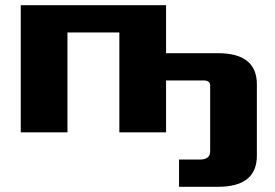

<svg xmlns="http://www.w3.org/2000/svg" viewBox="-20 -510 1060 740"><path d="M60 0V-490H620V-305H820Q970 -305 970 -185V90Q970 210 820 210H670V105H750Q790 105 790 73V-180Q790 -200 765 -200H620V0H440V-385H240V0Z"/></svg>

Font: Xolonium
Style: Bold
Weight: 700
Designer: Severin Meyer
Version: Version 4.2